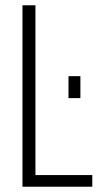

<svg xmlns="http://www.w3.org/2000/svg" viewBox="-20 -706 384 726"><path d="M65 0V-686H114V-44H329V0ZM239 -335V-418H284V-335Z"/></svg>

Font: Archivo ExtraCondensed Thin
Style: Regular
Weight: 250
Width: 2
Designer: Hector Gatti
Foundry: Omnibus-Type
Version: Version 2.001